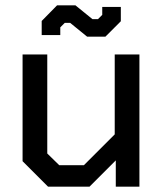

<svg xmlns="http://www.w3.org/2000/svg" viewBox="-20 -703 615 723"><path d="M65 -96V-498H158V-125L203 -81H296L412 -197V-498H505V0H416V-99L317 0H161ZM244 -617H224L207 -600V-571H137V-624L195 -683H264L328 -631H349L365 -647V-677H435V-623L377 -565H308Z"/></svg>

Font: Chakra Petch Medium
Style: Regular
Weight: 500
Designer: Katatrad Aksorn Co.,Ltd.
Foundry: Cadson Demak Co.,Ltd.
Version: Version 1.000; ttfautohint (v1.6)